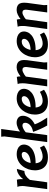

<svg xmlns="http://www.w3.org/2000/svg" viewBox="1174 -1983 821 3209"><g transform="rotate(-90 1584.5 -378.5)"><path d="M186 -507Q192 -486 194.5 -455Q197 -424 195 -402Q214 -428 241 -452Q268 -476 300.5 -491.5Q333 -507 366 -507L331 -381Q289 -381 252.5 -357.5Q216 -334 182 -289L142 0H28L76 -363Q78 -373 79 -386.5Q80 -400 80 -413Q80 -433 77.5 -456.5Q75 -480 64 -497Z M615 -510Q658 -510 694 -496.5Q730 -483 751.5 -455.5Q773 -428 773 -384Q773 -359 759 -326Q745 -293 709 -262Q673 -231 609 -211.5Q545 -192 446 -194V-277Q500 -277 539 -287Q578 -297 602.5 -313.5Q627 -330 638.5 -349.5Q650 -369 650 -387Q650 -404 639 -415Q628 -426 606 -426Q570 -426 542.5 -408.5Q515 -391 496.5 -361Q478 -331 468.5 -295Q459 -259 459 -221Q459 -145 490.5 -110.5Q522 -76 574 -76Q606 -76 644 -88Q682 -100 722 -122L757 -54Q757 -54 743.5 -44Q730 -34 704 -21Q678 -8 641.5 2Q605 12 559 12Q481 12 433.5 -17Q386 -46 364 -95.5Q342 -145 342 -204Q342 -261 360.5 -315.5Q379 -370 414 -414Q449 -458 500 -484Q551 -510 615 -510Z M1139 -511Q1188 -511 1221 -484.5Q1254 -458 1254 -404Q1254 -354 1221 -300.5Q1188 -247 1111 -208Q1129 -157 1158 -105.5Q1187 -54 1223 0H1091Q1060 -55 1032.5 -116Q1005 -177 985 -235Q1044 -248 1077 -270.5Q1110 -293 1123.5 -318.5Q1137 -344 1137 -366Q1137 -392 1124.5 -403Q1112 -414 1090 -414Q1073 -414 1049.5 -404Q1026 -394 1003 -378Q980 -362 963 -343V-428Q1001 -468 1049 -489.5Q1097 -511 1139 -511ZM1033 -769 930 0H814L909 -715L904 -769Z M1547 -510Q1590 -510 1626 -496.5Q1662 -483 1683.5 -455.5Q1705 -428 1705 -384Q1705 -359 1691 -326Q1677 -293 1641 -262Q1605 -231 1541 -211.5Q1477 -192 1378 -194V-277Q1432 -277 1471 -287Q1510 -297 1534.5 -313.5Q1559 -330 1570.5 -349.5Q1582 -369 1582 -387Q1582 -404 1571 -415Q1560 -426 1538 -426Q1502 -426 1474.5 -408.5Q1447 -391 1428.5 -361Q1410 -331 1400.5 -295Q1391 -259 1391 -221Q1391 -145 1422.5 -110.5Q1454 -76 1506 -76Q1538 -76 1576 -88Q1614 -100 1654 -122L1689 -54Q1689 -54 1675.5 -44Q1662 -34 1636 -21Q1610 -8 1573.5 2Q1537 12 1491 12Q1413 12 1365.5 -17Q1318 -46 1296 -95.5Q1274 -145 1274 -204Q1274 -261 1292.5 -315.5Q1311 -370 1346 -414Q1381 -458 1432 -484Q1483 -510 1547 -510Z M1904 -508Q1909 -492 1910.5 -476.5Q1912 -461 1912 -445Q1943 -471 1984 -491Q2025 -511 2065 -511Q2107 -511 2134 -497Q2161 -483 2173.5 -455.5Q2186 -428 2186 -387Q2186 -360 2183 -336L2145 -54L2148 0H2023L2066 -324Q2068 -333 2068.5 -342Q2069 -351 2069 -360Q2069 -386 2058 -400Q2047 -414 2019 -414Q2004 -414 1982 -404Q1960 -394 1940 -381Q1920 -368 1909 -357L1860 0H1746L1794 -356Q1796 -370 1796.5 -384.5Q1797 -399 1797 -414Q1797 -431 1795 -454.5Q1793 -478 1783 -493Z M2505 -510Q2548 -510 2584 -496.5Q2620 -483 2641.5 -455.5Q2663 -428 2663 -384Q2663 -359 2649 -326Q2635 -293 2599 -262Q2563 -231 2499 -211.5Q2435 -192 2336 -194V-277Q2390 -277 2429 -287Q2468 -297 2492.5 -313.5Q2517 -330 2528.5 -349.5Q2540 -369 2540 -387Q2540 -404 2529 -415Q2518 -426 2496 -426Q2460 -426 2432.5 -408.5Q2405 -391 2386.5 -361Q2368 -331 2358.5 -295Q2349 -259 2349 -221Q2349 -145 2380.5 -110.5Q2412 -76 2464 -76Q2496 -76 2534 -88Q2572 -100 2612 -122L2647 -54Q2647 -54 2633.5 -44Q2620 -34 2594 -21Q2568 -8 2531.5 2Q2495 12 2449 12Q2371 12 2323.5 -17Q2276 -46 2254 -95.5Q2232 -145 2232 -204Q2232 -261 2250.5 -315.5Q2269 -370 2304 -414Q2339 -458 2390 -484Q2441 -510 2505 -510Z M2862 -508Q2867 -492 2868.5 -476.5Q2870 -461 2870 -445Q2901 -471 2942 -491Q2983 -511 3023 -511Q3065 -511 3092 -497Q3119 -483 3131.5 -455.5Q3144 -428 3144 -387Q3144 -360 3141 -336L3103 -54L3106 0H2981L3024 -324Q3026 -333 3026.5 -342Q3027 -351 3027 -360Q3027 -386 3016 -400Q3005 -414 2977 -414Q2962 -414 2940 -404Q2918 -394 2898 -381Q2878 -368 2867 -357L2818 0H2704L2752 -356Q2754 -370 2754.5 -384.5Q2755 -399 2755 -414Q2755 -431 2753 -454.5Q2751 -478 2741 -493Z"/></g></svg>

Font: Rosario Light
Style: Bold Italic
Weight: 700
Italic angle: -8.05°
Version: Version 1.101; ttfautohint (v1.8.1.43-b0c9)